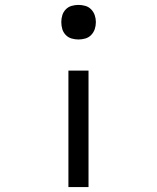

<svg xmlns="http://www.w3.org/2000/svg" viewBox="-20 -548 640 783"><path d="M300 -387Q286 -387 272 -391Q258 -395 248 -405.5Q238 -416 234 -429.5Q230 -443 230 -458Q230 -472 234 -485.5Q238 -499 248 -509.5Q258 -520 272 -524Q286 -528 300 -528Q314 -528 328 -524Q342 -520 352 -509.5Q362 -499 366.5 -485.5Q371 -472 371 -458Q371 -443 366.5 -429.5Q362 -416 352 -405.5Q342 -395 328 -391Q314 -387 300 -387ZM259 215V-260H341V215Z"/></svg>

Font: Zed Mono Extended
Style: Regular
Weight: 400
Width: 7
Monospace: yes
Designer: Belleve Invis
Foundry: Belleve Invis
Version: Version 1.0.0; ttfautohint (v1.8.4)